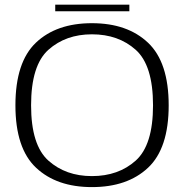

<svg xmlns="http://www.w3.org/2000/svg" viewBox="-20 -778 783 803"><path d="M364.5 4.5Q513 4.5 599.2 -76.5Q685.5 -157.5 685.5 -337.5Q685.5 -517.5 599.2 -599.2Q513 -681 364.5 -681Q216 -681 130.2 -599.5Q44.5 -518 44.5 -337.5Q44.5 -157.5 130.8 -76.5Q217 4.5 364.5 4.5ZM364.5 -41.5Q255 -41.5 182.5 -106.2Q110 -171 110 -337.5Q110 -505 182.5 -569.8Q255 -634.5 364.5 -634.5Q475 -634.5 547.5 -569.8Q620 -505 620 -337.5Q620 -171 547.5 -106.2Q475 -41.5 364.5 -41.5ZM211 -731H521V-758.5H211Z"/></svg>

Font: Anybody SemiExpanded Light
Style: Regular
Weight: 300
Width: 6
Version: Version 1.113;gftools[0.9.25]